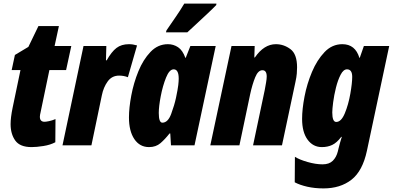

<svg xmlns="http://www.w3.org/2000/svg" viewBox="-20 -809 2187 1069"><path d="M156 10Q183 10 221.5 4Q260 -2 288 -17L289 -146Q270 -138 253 -134.5Q236 -131 228 -131Q202 -131 202 -159Q202 -168 206 -184L255 -419H348L377 -553H284L308 -664H194L138 -548L63 -503L45 -419H94L50 -208Q39 -154 39 -118Q39 -63 65 -26.5Q91 10 156 10Z M328 0H489L547 -278Q556 -323 579.5 -355.5Q603 -388 643 -388Q670 -388 692 -379L743 -556Q720 -563 698 -563Q656 -563 628.5 -542Q601 -521 574 -473H570L572 -553H445Z M884 -126Q864 -126 864 -180Q864 -216 875 -273.5Q886 -331 904.5 -377Q923 -423 947 -423Q975 -423 975 -371Q975 -357 972.5 -335Q970 -313 960 -265Q951 -223 933 -174.5Q915 -126 884 -126ZM810 10Q848 10 873.5 -12Q899 -34 924 -66H928L932 0H1063L1181 -553H1040L1014 -487H1012Q997 -529 971.5 -546Q946 -563 915 -563Q859 -563 818 -520Q777 -477 750.5 -412Q724 -347 711 -277.5Q698 -208 698 -155Q698 -79 728 -34.5Q758 10 810 10ZM904 -629H1023Q1036 -641 1069 -671.5Q1102 -702 1135.5 -733.5Q1169 -765 1184 -781L1185 -789H1006Q983 -750 957.5 -713.5Q932 -677 907 -640Z M1151 0H1313L1373 -285Q1385 -340 1401 -379Q1417 -418 1441 -418Q1465 -418 1465 -383Q1465 -370 1461.5 -350Q1458 -330 1454 -308L1389 0H1550L1625 -353Q1631 -380 1632.5 -399.5Q1634 -419 1634 -434Q1634 -508 1597 -535.5Q1560 -563 1516 -563Q1450 -563 1399 -489H1396L1398 -553H1269Z M1852 -130Q1830 -130 1830 -183Q1830 -201 1835 -240Q1840 -279 1850.5 -321Q1861 -363 1876.5 -393Q1892 -423 1912 -423Q1941 -423 1941 -381Q1941 -347 1930.5 -287Q1920 -227 1900 -178.5Q1880 -130 1852 -130ZM1781 240Q1875 240 1937 191.5Q1999 143 2023 30L2147 -553H2006L1983 -487H1981Q1958 -563 1886 -563Q1829 -563 1787 -519Q1745 -475 1717 -408.5Q1689 -342 1675.5 -271.5Q1662 -201 1662 -147Q1662 -73 1692.5 -31.5Q1723 10 1772 10Q1804 10 1829.5 -2Q1855 -14 1880 -47H1883Q1872 -12 1865 17L1861 34Q1853 66 1833 86Q1813 106 1776 106Q1738 106 1692.5 93Q1647 80 1622 64L1621 206Q1649 221 1690.5 230.5Q1732 240 1781 240Z"/></svg>

Font: Noto Sans Display Condensed Black
Style: Italic
Weight: 900
Width: 3
Italic angle: -192°
Designer: Monotype Design Team
Foundry: Monotype Imaging Inc.
Version: Version 1.900